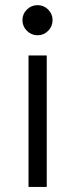

<svg xmlns="http://www.w3.org/2000/svg" viewBox="-20 -531 295 756"><path d="M85.9 -409.7Q68.4 -427.2 68.4 -451.7Q68.4 -476.1 85.9 -493.4Q103.5 -510.7 127.9 -510.7Q152.3 -510.7 169.7 -493.4Q187 -476.1 187 -451.7Q187 -427.2 169.7 -409.7Q152.3 -392.1 127.9 -392.1Q103.5 -392.1 85.9 -409.7ZM164.1 -312.5V205.1H92.3V-312.5Z"/></svg>

Font: Basically A Sans Serif
Style: Regular
Weight: 400
Designer: Hyung-Suk Kim
Foundry: Mental Design
Version: 1.000